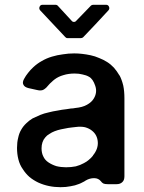

<svg xmlns="http://www.w3.org/2000/svg" viewBox="-20 -778 609 810"><path d="M159.2 -757.8H213.9Q220.7 -757.8 224.6 -752.9Q247.1 -728.5 282.2 -690.4Q286.1 -685.5 292 -685.5Q297.9 -685.5 301.8 -690.4Q328.1 -716.8 363.3 -753.9Q367.2 -757.8 373 -757.8H427.7Q436.5 -757.8 439.9 -749.5Q443.4 -741.2 437.5 -734.4Q382.8 -674.8 331.1 -621.1Q327.1 -617.2 321.3 -617.2H264.6Q258.8 -617.2 254.9 -622.1L149.4 -734.4Q143.6 -741.2 147 -749.5Q150.4 -757.8 159.2 -757.8ZM431.6 -516.6Q416 -526.4 398.4 -533.2Q380.9 -541 362.3 -544.9Q343.8 -548.8 326.2 -550.8Q309.6 -552.7 293 -552.7Q268.6 -552.7 245.1 -548.8Q221.7 -545.9 199.2 -539.1Q175.8 -532.2 156.2 -520.5Q136.7 -509.8 120.1 -494.1Q108.4 -483.4 98.6 -470.7Q88.9 -459 81.1 -444.3Q73.2 -429.7 79.1 -419.9Q84 -410.2 100.6 -406.2Q109.4 -404.3 118.2 -402.3Q127 -400.4 135.7 -398.4Q154.3 -393.6 165 -400.4Q175.8 -407.2 185.5 -419.9Q190.4 -425.8 197.3 -431.6Q203.1 -437.5 210.9 -443.4Q226.6 -455.1 247.1 -460.9Q268.6 -467.8 294.9 -467.8Q313.5 -467.8 328.1 -463.9Q343.8 -460.9 355.5 -454.1Q372.1 -445.3 381.8 -416Q391.6 -387.7 375 -361.3Q366.2 -346.7 346.7 -335.9Q328.1 -325.2 296.9 -322.3Q288.1 -320.3 279.3 -320.3Q270.5 -319.3 260.7 -317.4Q260.7 -317.4 260.7 -317.4Q241.2 -315.4 222.7 -311.5Q203.1 -308.6 184.6 -303.7Q166 -299.8 149.4 -293Q132.8 -286.1 117.2 -278.3Q102.5 -269.5 90.8 -257.8Q78.1 -246.1 69.3 -230.5Q60.5 -215.8 56.6 -196.3Q51.8 -177.7 51.8 -154.3Q51.8 -127.9 57.6 -105.5Q63.5 -82 76.2 -64.5Q87.9 -45.9 104.5 -31.2Q121.1 -17.6 141.6 -7.8Q163.1 2 186.5 6.8Q210 11.7 235.4 11.7Q258.8 11.7 277.3 7.8Q296.9 4.9 313.5 -2Q321.3 -4.9 328.1 -8.8Q335 -11.7 341.8 -16.6Q358.4 -26.4 377 -26.4Q395.5 -26.4 406.2 -12.7Q409.2 -7.8 416 -3.9Q421.9 -1 434.6 -1Q447.3 -1 471.7 -1Q487.3 -1 496.1 -9.8Q504.9 -17.6 504.9 -34.2Q504.9 -143.6 504.9 -363.3Q504.9 -393.6 500 -417Q494.1 -441.4 484.4 -460Q484.4 -460 484.4 -459Q473.6 -477.5 460.9 -492.2Q447.3 -506.8 431.6 -516.6ZM334 -89.8Q318.4 -81.1 299.8 -76.2Q280.3 -72.3 258.8 -72.3Q237.3 -72.3 217.8 -77.1Q199.2 -83 184.6 -92.8Q169.9 -102.5 163.1 -117.2Q155.3 -131.8 155.3 -152.3Q155.3 -166 159.2 -177.7Q163.1 -189.5 170.9 -198.2Q177.7 -207 188.5 -212.9Q198.2 -219.7 210.9 -224.6Q223.6 -229.5 237.3 -232.4Q252 -235.4 267.6 -238.3Q274.4 -239.3 282.2 -240.2Q290 -241.2 299.8 -242.2Q321.3 -245.1 338.9 -241.2Q356.4 -236.3 368.2 -226.6Q390.6 -209 392.6 -178.7Q394.5 -149.4 372.1 -122.1Q372.1 -121.1 372.1 -121.1Q364.3 -111.3 354.5 -103.5Q345.7 -95.7 334 -89.8Z"/></svg>

Font: DeepSea
Style: Medium
Weight: 500
Designer: Stem
Version: Version 3.019;git-0a5106e0b